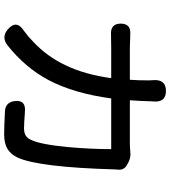

<svg xmlns="http://www.w3.org/2000/svg" viewBox="34 -858 838 947"><g transform="rotate(90 453.5 -384.0)"><path d="M127 -1Q73 -45 132 -83Q161 -104 185 -128Q258 -196 301 -287Q347 -382 365 -513H216Q172 -513 150 -512Q96 -509 96 -560Q96 -611 149 -607Q193 -605 216 -605H373Q376 -649 376 -698Q376 -710 375 -718Q369 -783 428 -783Q485 -783 480 -722Q480 -718 479 -710Q479 -704 479 -701Q478 -663 474 -605H686Q701 -605 727 -607Q755 -611 780 -598L791 -592Q821 -577 816 -542Q816 -539 815 -533Q815 -529 815 -527Q804 -156 757 -52Q741 -18 715 -2Q687 15 643 15Q603 15 527 11Q484 8 478 -37Q471 -95 535 -87Q536 -87 538 -87Q591 -83 613 -83Q655 -83 669 -117Q692 -163 705 -301Q715 -410 715 -513H590H465Q440 -329 375 -205Q313 -88 201 0Q163 28 127 -1Z"/></g></svg>

Font: GenSenRounded TW M
Style: Regular
Weight: 500
Version: Version 1.501;PS 1;hotconv 16.6.51;makeotf.lib2.5.65220